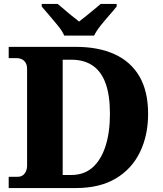

<svg xmlns="http://www.w3.org/2000/svg" viewBox="-20 -951 823 971"><path d="M24 0V-57H70Q84 -57 94.5 -64Q105 -71 111 -84Q117 -97 117 -115V-600Q117 -621 110 -633Q103 -645 91 -651Q79 -657 63 -657H24V-714H364Q478 -714 560 -676.5Q642 -639 685.5 -564Q729 -489 729 -375Q729 -266 687.5 -181Q646 -96 565 -48Q484 0 364 0ZM340 -66Q405 -66 448 -104Q491 -142 513.5 -211.5Q536 -281 536 -375Q536 -469 514 -529.5Q492 -590 448.5 -619.5Q405 -649 341 -649H297V-66ZM305 -771Q295 -794 273.5 -820.5Q252 -847 229.5 -873Q207 -899 191 -918V-931H272Q285 -921 304 -904Q323 -887 344 -870.5Q365 -854 380 -842Q395 -854 416 -870.5Q437 -887 457 -904Q477 -921 489 -931H570V-918Q555 -899 532 -873Q509 -847 488 -820.5Q467 -794 456 -771Z"/></svg>

Font: Noto Serif Hebrew ExtraBold
Style: Regular
Weight: 800
Version: Version 2.003